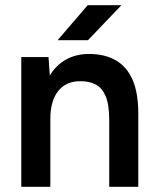

<svg xmlns="http://www.w3.org/2000/svg" viewBox="-20 -720 604 740"><path d="M62 0V-500H167L172 -429Q196 -469 234.5 -490.5Q273 -512 323 -512Q383 -512 425.5 -488Q468 -464 490.5 -413.5Q513 -363 513 -282V0H401V-256Q401 -316 387.5 -348.5Q374 -381 349.5 -394Q325 -407 292 -407Q236 -408 205 -370Q174 -332 174 -261V0ZM202 -565 318 -700H448L319 -565Z"/></svg>

Font: Figtree Light SemiBold
Style: Regular
Weight: 600
Version: Version 2.002